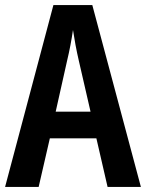

<svg xmlns="http://www.w3.org/2000/svg" viewBox="-20 -735 574 755"><path d="M403 0 359 -191H176L132 0H0L190 -715H343L534 0ZM336 -296 290 -496Q283 -526 277 -558Q271 -590 267 -617Q263 -589 257 -557.5Q251 -526 244 -497L199 -296Z"/></svg>

Font: Avrile Sans Condensed SemiBold
Style: Regular
Weight: 600
Width: 3
Designer: Monotype Design Team
Foundry: Monotype Imaging Inc.
Version: Version 2.001;September 10, 2019;FontCreator 11.5.0.2425 64-